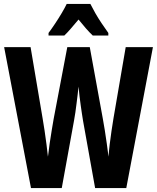

<svg xmlns="http://www.w3.org/2000/svg" viewBox="-20 -953 797 973"><path d="M755 -714 620 0H462L401 -340Q398 -358 395 -378Q392 -398 389 -419.5Q386 -441 383 -465Q380 -489 378 -514Q376 -495 373.5 -473.5Q371 -452 368 -429Q365 -406 362 -383.5Q359 -361 355 -341L293 0H137L1 -714H135L196 -353Q201 -325 206 -290.5Q211 -256 215.5 -222Q220 -188 223 -159Q227 -193 232 -228Q237 -263 242.5 -295Q248 -327 252 -351L321 -714H435L501 -352Q506 -326 511 -293.5Q516 -261 521 -226.5Q526 -192 530 -159Q532 -189 536 -222Q540 -255 545 -289Q550 -323 555 -353L617 -714ZM438 -933Q449 -911 463 -886.5Q477 -862 494 -836.5Q511 -811 529 -786V-773H450Q434 -788 416 -808.5Q398 -829 378 -854Q357 -829 338.5 -807.5Q320 -786 306 -773H226V-786Q241 -806 259 -833Q277 -860 293 -887Q309 -914 318 -933Z"/></svg>

Font: Noto Sans Display ExtraCondensed
Style: Bold
Weight: 700
Width: 2
Designer: Monotype Design Team
Foundry: Monotype Imaging Inc.
Version: Version 2.003